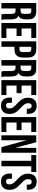

<svg xmlns="http://www.w3.org/2000/svg" viewBox="1530 -2278 756 3856"><g transform="rotate(90 1908.0 -350.0)"><path d="M270 0Q268 -7 266 -13Q264 -19 262.5 -28Q261 -37 260.5 -51Q260 -65 260 -86V-196Q260 -245 243 -265Q226 -285 188 -285H150V0H40V-700H206Q292 -700 330.5 -660Q369 -620 369 -539V-484Q369 -376 297 -342Q339 -325 354.5 -286.5Q370 -248 370 -193V-85Q370 -59 372 -39.5Q374 -20 382 0ZM150 -600V-385H193Q224 -385 241.5 -401Q259 -417 259 -459V-528Q259 -566 245.5 -583Q232 -600 203 -600Z M552 -405H703V-305H552V-100H742V0H442V-700H742V-600H552Z M972 -700Q1055 -700 1095.5 -656Q1136 -612 1136 -527V-436Q1136 -351 1095.5 -307Q1055 -263 972 -263H920V0H810V-700ZM920 -600V-363H972Q998 -363 1012 -377Q1026 -391 1026 -429V-534Q1026 -572 1012 -586Q998 -600 972 -600Z M1417 0Q1415 -7 1413 -13Q1411 -19 1409.5 -28Q1408 -37 1407.5 -51Q1407 -65 1407 -86V-196Q1407 -245 1390 -265Q1373 -285 1335 -285H1297V0H1187V-700H1353Q1439 -700 1477.5 -660Q1516 -620 1516 -539V-484Q1516 -376 1444 -342Q1486 -325 1501.5 -286.5Q1517 -248 1517 -193V-85Q1517 -59 1519 -39.5Q1521 -20 1529 0ZM1297 -600V-385H1340Q1371 -385 1388.5 -401Q1406 -417 1406 -459V-528Q1406 -566 1392.5 -583Q1379 -600 1350 -600Z M1699 -405H1850V-305H1699V-100H1889V0H1589V-700H1889V-600H1699Z M1943 -532Q1943 -617 1983.5 -662.5Q2024 -708 2105 -708Q2186 -708 2226.5 -662.5Q2267 -617 2267 -532V-510H2163V-539Q2163 -577 2148.5 -592.5Q2134 -608 2108 -608Q2082 -608 2067.5 -592.5Q2053 -577 2053 -539Q2053 -503 2069 -475.5Q2085 -448 2109 -423.5Q2133 -399 2160.5 -374.5Q2188 -350 2212 -321Q2236 -292 2252 -255Q2268 -218 2268 -168Q2268 -83 2226.5 -37.5Q2185 8 2104 8Q2023 8 1981.5 -37.5Q1940 -83 1940 -168V-211H2044V-161Q2044 -123 2059.5 -108Q2075 -93 2101 -93Q2127 -93 2142.5 -108Q2158 -123 2158 -161Q2158 -197 2142 -224.5Q2126 -252 2102 -276.5Q2078 -301 2050.5 -325.5Q2023 -350 1999 -379Q1975 -408 1959 -445Q1943 -482 1943 -532Z M2441 -405H2592V-305H2441V-100H2631V0H2331V-700H2631V-600H2441Z M2797 -507V0H2698V-700H2836L2949 -281V-700H3047V0H2934Z M3094 -700H3434V-600H3319V0H3209V-600H3094Z M3468 -532Q3468 -617 3508.5 -662.5Q3549 -708 3630 -708Q3711 -708 3751.5 -662.5Q3792 -617 3792 -532V-510H3688V-539Q3688 -577 3673.5 -592.5Q3659 -608 3633 -608Q3607 -608 3592.5 -592.5Q3578 -577 3578 -539Q3578 -503 3594 -475.5Q3610 -448 3634 -423.5Q3658 -399 3685.5 -374.5Q3713 -350 3737 -321Q3761 -292 3777 -255Q3793 -218 3793 -168Q3793 -83 3751.5 -37.5Q3710 8 3629 8Q3548 8 3506.5 -37.5Q3465 -83 3465 -168V-211H3569V-161Q3569 -123 3584.5 -108Q3600 -93 3626 -93Q3652 -93 3667.5 -108Q3683 -123 3683 -161Q3683 -197 3667 -224.5Q3651 -252 3627 -276.5Q3603 -301 3575.5 -325.5Q3548 -350 3524 -379Q3500 -408 3484 -445Q3468 -482 3468 -532Z"/></g></svg>

Font: SVN-Bebas Neue
Style: Bold
Weight: 700
Designer: Ryoichi Tsunekawa
Foundry: Ryoichi Tsunekawa
Version: Version 1.300; ttfautohint (v1.7.9-c794)